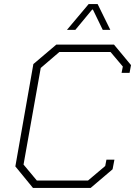

<svg xmlns="http://www.w3.org/2000/svg" viewBox="-20 -918 660 938"><path d="M55 -105 143 -605 255 -700H537L620 -600L613 -562H574L580 -593L520 -664H270L179 -586L95 -114L160 -36H410L494 -107L500 -138H539L530 -91L423 0H141ZM413 -898H457L519 -772H482L434 -871H430L348 -772H307Z"/></svg>

Font: Chakra Petch ExtraLight
Style: Italic
Weight: 275
Italic angle: -10°
Designer: Katatrad Aksorn Co.,Ltd.
Foundry: Cadson Demak Co.,Ltd.
Version: Version 1.000; ttfautohint (v1.6)